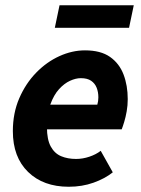

<svg xmlns="http://www.w3.org/2000/svg" viewBox="-20 -700 536 732"><path d="M242 12Q145 12 87 -44.5Q29 -101 29 -200Q29 -269 53.5 -325.5Q78 -382 118 -423Q158 -464 206.5 -486Q255 -508 304 -508Q364 -508 399.5 -483Q435 -458 451 -416Q467 -374 467 -322Q467 -298 463 -275.5Q459 -253 453.5 -235Q448 -217 444 -207H131L141 -301H351Q353 -308 354 -314.5Q355 -321 355 -329Q355 -349 348.5 -365.5Q342 -382 327.5 -392Q313 -402 288 -402Q269 -402 247 -392Q225 -382 205 -360Q185 -338 172 -302Q159 -266 159 -215Q159 -168 173.5 -141.5Q188 -115 213 -104.5Q238 -94 270 -94Q295 -94 320.5 -102.5Q346 -111 364 -125L410 -43Q380 -19 336.5 -3.5Q293 12 242 12ZM189 -594 207 -680H490L472 -594Z"/></svg>

Font: Source Sans 3 ExtraLight
Style: Bold Italic
Weight: 700
Italic angle: -11°
Version: Version 3.052;hotconv 1.1.0;makeotfexe 2.6.0